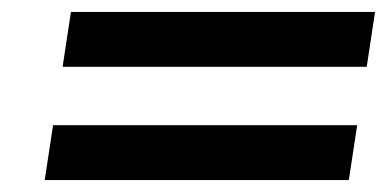

<svg xmlns="http://www.w3.org/2000/svg" viewBox="-20 -445 649 322"><path d="M55 -143H565L579 -235H69ZM85 -333H595L609 -425H99Z"/></svg>

Font: Charger Pro
Style: ExBdSuExtObl
Weight: 400
Designer: Jasper
Foundry: Cannot Into Space Fonts
Version: Version 1.09